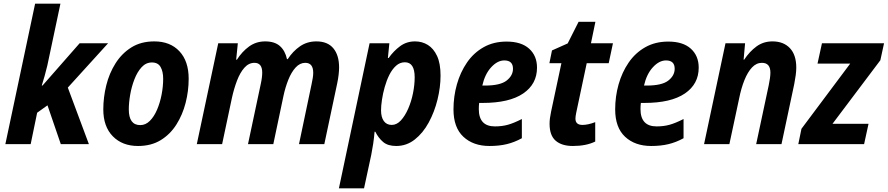

<svg xmlns="http://www.w3.org/2000/svg" viewBox="-20 -780 4804 1039"><path d="M9 0 170 -760H307L236 -425Q230 -400 221.5 -369Q213 -338 206 -317H210L411 -546H565L347 -306L461 0H309L237 -210L181 -170L146 0Z M727 10Q642 10 590.5 -42.5Q539 -95 539 -188Q539 -253 555 -318Q571 -383 605 -437Q639 -491 691 -523.5Q743 -556 815 -556Q901 -556 951 -502.5Q1001 -449 1001 -354Q1001 -288 984.5 -223.5Q968 -159 934.5 -106Q901 -53 849.5 -21.5Q798 10 727 10ZM739 -103Q768 -103 791 -126Q814 -149 830 -186.5Q846 -224 854.5 -268Q863 -312 863 -354Q863 -393 849 -417.5Q835 -442 802 -442Q770 -442 746.5 -416.5Q723 -391 707.5 -351Q692 -311 684.5 -267.5Q677 -224 677 -188Q677 -103 739 -103Z M1045 0 1161 -546H1267L1258 -457H1262Q1290 -501 1328 -528.5Q1366 -556 1415 -556Q1466 -556 1494.5 -531Q1523 -506 1533 -460H1537Q1565 -503 1603.5 -529.5Q1642 -556 1692 -556Q1753 -556 1784 -518.5Q1815 -481 1815 -415Q1815 -398 1812.5 -376Q1810 -354 1805 -330L1735 0H1598L1666 -324Q1670 -342 1672.5 -358Q1675 -374 1675 -386Q1675 -440 1632 -440Q1603 -440 1580 -415Q1557 -390 1540.5 -349Q1524 -308 1514 -261L1459 0H1322L1391 -325Q1395 -343 1397 -359Q1399 -375 1399 -387Q1399 -440 1357 -440Q1326 -440 1302.5 -413.5Q1279 -387 1262.5 -343.5Q1246 -300 1235 -250L1182 0Z M1814 239 1980 -546H2087L2079 -466H2083Q2110 -504 2145 -530Q2180 -556 2226 -556Q2264 -556 2295 -537Q2326 -518 2345 -477.5Q2364 -437 2364 -371Q2364 -308 2347.5 -241Q2331 -174 2300 -117Q2269 -60 2224.5 -25Q2180 10 2124 10Q2079 10 2053.5 -11.5Q2028 -33 2011 -67H2007Q2004 -32 1999.5 -2Q1995 28 1989 58L1950 239ZM2100 -104Q2127 -104 2149.5 -128.5Q2172 -153 2189 -192Q2206 -231 2215 -276Q2224 -321 2224 -362Q2224 -443 2171 -443Q2144 -443 2123 -424Q2102 -405 2087 -375Q2072 -345 2062 -309.5Q2052 -274 2047 -240.5Q2042 -207 2042 -183Q2042 -146 2057 -125Q2072 -104 2100 -104Z M2629 10Q2541 10 2487.5 -40Q2434 -90 2434 -188Q2434 -258 2452.5 -323.5Q2471 -389 2507 -441.5Q2543 -494 2597 -524.5Q2651 -555 2721 -555Q2801 -555 2843.5 -516.5Q2886 -478 2886 -414Q2886 -325 2811 -274Q2736 -223 2592 -223H2573Q2571 -207 2571 -190Q2571 -96 2658 -96Q2697 -96 2729 -105Q2761 -114 2804 -136V-32Q2764 -10 2722.5 0Q2681 10 2629 10ZM2605 -317Q2687 -317 2721.5 -344Q2756 -371 2756 -408Q2756 -453 2709 -453Q2672 -453 2638 -416Q2604 -379 2590 -317Z M3080 10Q3020 10 2987 -18.5Q2954 -47 2954 -110Q2954 -138 2962 -175L3018 -438H2953L2967 -507L3052 -545L3111 -662H3202L3178 -546H3297L3274 -438H3155L3098 -169Q3094 -149 3094 -138Q3094 -104 3132 -104Q3162 -104 3201 -119V-14Q3152 10 3080 10Z M3504 10Q3416 10 3362.5 -40Q3309 -90 3309 -188Q3309 -258 3327.5 -323.5Q3346 -389 3382 -441.5Q3418 -494 3472 -524.5Q3526 -555 3596 -555Q3676 -555 3718.5 -516.5Q3761 -478 3761 -414Q3761 -325 3686 -274Q3611 -223 3467 -223H3448Q3446 -207 3446 -190Q3446 -96 3533 -96Q3572 -96 3604 -105Q3636 -114 3679 -136V-32Q3639 -10 3597.5 0Q3556 10 3504 10ZM3480 -317Q3562 -317 3596.5 -344Q3631 -371 3631 -408Q3631 -453 3584 -453Q3547 -453 3513 -416Q3479 -379 3465 -317Z M3790 0 3906 -546H4012L4004 -457H4007Q4036 -501 4073.5 -528.5Q4111 -556 4160 -556Q4220 -556 4254.5 -519.5Q4289 -483 4289 -414Q4289 -396 4286 -373Q4283 -350 4278 -325L4209 0H4072L4140 -319Q4144 -338 4146.5 -356Q4149 -374 4149 -387Q4149 -440 4103 -440Q4073 -440 4049.5 -415Q4026 -390 4008.5 -346.5Q3991 -303 3980 -248L3927 0Z M4300 0 4317 -83 4581 -436H4404L4428 -546H4764L4744 -454L4485 -110H4680L4656 0Z"/></svg>

Font: Noto Sans SemiCondensed
Style: Bold Italic
Weight: 700
Width: 4
Italic angle: -12°
Designer: Monotype Design Team
Foundry: Monotype Imaging Inc.
Version: Version 2.013; ttfautohint (v1.8.4.7-5d5b)